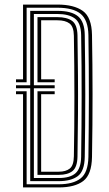

<svg xmlns="http://www.w3.org/2000/svg" viewBox="-20 -820 478 840"><path d="M80.8 0V-407.8H50V-420.8H96.5V-13.8H237Q299.8 -13.8 332.6 -39.4Q365.5 -65 366.8 -133.5Q368.5 -251 368.8 -389.1Q369 -527.2 366.8 -666.8Q365.5 -732.2 333 -759.2Q300.5 -786.2 231.2 -786.2H96.5V-460H50V-473H80.8V-800H231.2Q303.8 -800 342.5 -772.1Q381.2 -744.2 382.5 -667Q384.8 -539.5 384.9 -408.4Q385 -277.2 382.5 -133.2Q381.2 -56.5 344.4 -28.2Q307.5 0 237 0ZM112.2 -27.5V-433.8H50V-447H112.2V-772.5H231.2Q292.8 -772.5 321.4 -748.6Q350 -724.8 350.8 -666.8Q353 -537 353.1 -406.2Q353.2 -275.5 350.8 -133.5Q349.8 -71.5 320.4 -49.5Q291 -27.5 237 -27.5ZM128.2 -41.2H237Q287 -41.2 310.5 -62.2Q334 -83.2 335 -134Q337 -263.5 337.2 -396.5Q337.5 -529.5 335 -666.5Q334 -719.8 307.4 -739.2Q280.8 -758.8 231.2 -758.8H128.2V-447H219.2V-433.8H128.2ZM144 -55V-420.8H219.2V-407.8H160V-68.8H237Q267.8 -68.8 285.1 -82.4Q302.5 -96 303.2 -136Q305.5 -258.8 305.5 -396.5Q305.5 -534.2 303.2 -664Q302.5 -703.5 284.1 -717.4Q265.8 -731.2 231.2 -731.2H160V-473H219.2V-460H144V-745H231.2Q272.5 -745 295.2 -728.8Q318 -712.5 319 -666Q320.5 -575.2 321.1 -492Q321.8 -408.8 321.2 -322.1Q320.8 -235.5 319 -134.2Q318 -88.2 297.1 -71.6Q276.2 -55 237 -55Z"/></svg>

Font: Big Shoulders Inline Text
Style: Regular
Weight: 400
Designer: Patric King
Foundry: XO Type Co
Version: Version 1.000